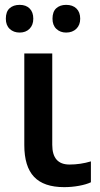

<svg xmlns="http://www.w3.org/2000/svg" viewBox="-20 -760 413 790"><path d="M61 -626Q86 -626 101.5 -641.5Q117 -657 117 -683Q117 -710 102 -725Q87 -740 61 -740Q35 -740 19.5 -726Q4 -712 4 -683Q4 -656 20 -641Q36 -626 61 -626ZM252 -626Q278 -626 294 -641.5Q310 -657 310 -683Q310 -710 294.5 -725Q279 -740 252 -740Q227 -740 211.5 -726Q196 -712 196 -683Q196 -656 212 -641Q228 -626 252 -626ZM80 -163Q80 -75 120 -32.5Q160 10 244 10Q275 10 305 4.5Q335 -1 354 -10V-96Q311 -83 266 -83Q195 -83 195 -164V-540H80Z"/></svg>

Font: OpenSansMMV
Style: Semibold
Weight: 600
Designer: Steve Matteson
Foundry: Ascender Corporation
Version: Version 6.000